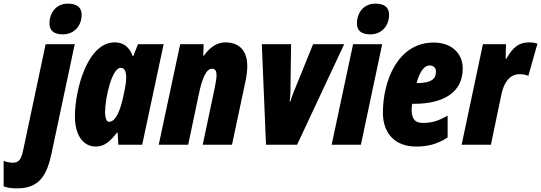

<svg xmlns="http://www.w3.org/2000/svg" viewBox="-145 -796 2976 1056"><path d="M201 -607C263 -607 304 -654 304 -715C304 -756 277 -776 229 -776C157 -776 127 -717 127 -668C127 -627 152 -607 201 -607ZM-51 240C70 240 113 170 139 45L266 -553H106L-18 32C-28 78 -40 99 -75 99C-87 99 -113 95 -125 89V229C-98 239 -75 240 -51 240Z M382 10C433 10 464 -23 498 -66H502L506 0H637L755 -553H614L588 -487H585C565 -543 528 -563 486 -563C334 -563 267 -298 267 -156C267 -54 311 10 382 10ZM455 -126C441 -126 433 -145 433 -181C433 -252 469 -423 519 -423C539 -423 549 -406 549 -370C549 -351 547 -327 533 -265C521 -209 497 -126 455 -126Z M728 0H890L950 -285C966 -358 987 -418 1021 -418C1039 -418 1046 -405 1046 -383C1046 -366 1041 -337 1035 -308L970 0H1131L1206 -353C1213 -388 1215 -413 1215 -433C1215 -533 1154 -563 1095 -563C1048 -563 1008 -535 976 -489H973L975 -553H846Z M1318 0H1489L1748 -553H1577L1472 -294C1465 -276 1456 -254 1452 -238H1448C1453 -272 1453 -304 1453 -337L1456 -553H1295Z M1892 -607C1954 -607 1995 -654 1995 -715C1995 -756 1968 -776 1920 -776C1848 -776 1818 -717 1818 -668C1818 -627 1843 -607 1892 -607ZM1679 0H1840L1957 -553H1797Z M2143 10C2202 10 2258 -1 2317 -40V-160C2262 -129 2229 -120 2181 -120C2140 -120 2119 -139 2119 -193C2119 -202 2120 -214 2122 -225H2132C2290 -225 2400 -285 2400 -419C2400 -506 2335 -562 2241 -562C2041 -562 1961 -349 1961 -176C1961 -60 2030 10 2143 10ZM2146 -339C2165 -408 2191 -436 2218 -436C2238 -436 2253 -423 2253 -403C2253 -366 2233 -339 2148 -339Z M2394 0H2555L2613 -278C2625 -338 2657 -388 2712 -388C2730 -388 2746 -385 2761 -379L2811 -556C2791 -562 2779 -563 2766 -563C2709 -563 2676 -537 2640 -473H2636L2638 -553H2511Z"/></svg>

Font: Noto Sans UI Condensed Black
Style: Italic
Weight: 900
Width: 3
Italic angle: -192°
Designer: Monotype Design Team
Foundry: Monotype Imaging Inc.
Version: Version 1.901